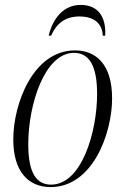

<svg xmlns="http://www.w3.org/2000/svg" viewBox="-20 -751 510 781"><path d="M178 -606H188C210 -656 246 -684 303 -684C361 -684 396 -657 398 -606H408C412 -683 379 -731 308 -731C239 -731 195 -677 178 -606ZM186 10C357 10 436 -208 436 -351C436 -490 370 -546 285 -546C115 -546 34 -329 34 -184C34 -52 96 10 186 10ZM188 0C130 0 95 -44 95 -164C95 -327 162 -536 281 -536C342 -536 375 -485 375 -369C375 -214 312 0 188 0Z"/></svg>

Font: Noto Serif Display Condensed Light
Style: Italic
Weight: 300
Width: 3
Italic angle: -12°
Designer: Monotype Design Team
Foundry: Monotype Imaging Inc.
Version: Version 2.009